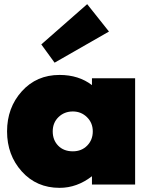

<svg xmlns="http://www.w3.org/2000/svg" viewBox="-20 -889 718 925"><path d="M267 -528Q359 -528 423 -479V-512H631V0H423V-40Q351 16 267 16Q156 16 85 -63Q14 -142 14 -256Q14 -370 85 -449Q156 -528 267 -528ZM331 -160Q373 -160 400 -187.5Q427 -215 427 -256Q427 -297 399 -324.5Q371 -352 331 -352Q290 -352 262 -325Q234 -298 234 -256Q234 -214 260.5 -187Q287 -160 331 -160ZM179 -675 400 -869 505 -737 243 -587Z"/></svg>

Font: Spartan MB
Style: Regular
Weight: 900
Designer: Matt Bailey
Foundry: Matt Bailey
Version: Version 001.001